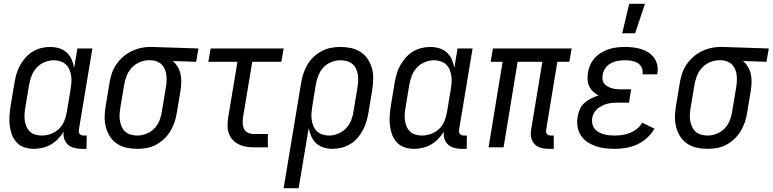

<svg xmlns="http://www.w3.org/2000/svg" viewBox="-20 -775 4064 1010"><path d="M158 8Q132 8 108 0Q84 -8 67.5 -26Q51 -44 42.5 -67Q34 -90 31 -115.5Q28 -141 30 -167Q32 -193 36 -219L56 -339Q60 -362 66.5 -385.5Q73 -409 85 -430.5Q97 -452 113.5 -471Q130 -490 151 -503Q172 -516 196 -522Q220 -528 243 -528Q268 -528 291 -521Q314 -514 330.5 -499Q347 -484 356.5 -462.5Q366 -441 370 -418L387 -520H466L395 -93Q394 -86 395 -80Q396 -74 399.5 -70Q403 -66 408.5 -64Q414 -62 421 -62H436L435 8H409Q389 8 370 3Q351 -2 337.5 -14Q324 -26 318 -44.5Q312 -63 315 -83Q303 -63 286 -45Q269 -27 248 -15Q227 -3 204 2.5Q181 8 158 8ZM200 -62Q223 -62 247 -70.5Q271 -79 289.5 -96.5Q308 -114 317.5 -137Q327 -160 331 -183L351 -303Q354 -321 355.5 -339Q357 -357 354.5 -374.5Q352 -392 345.5 -408Q339 -424 327 -435.5Q315 -447 298 -452.5Q281 -458 263 -458Q239 -458 214.5 -448Q190 -438 172.5 -419Q155 -400 146 -376Q137 -352 133 -328L113 -208Q110 -191 109 -173.5Q108 -156 110.5 -139.5Q113 -123 119.5 -108Q126 -93 138 -82Q150 -71 166.5 -66.5Q183 -62 200 -62Z M702 8Q673 8 645.5 2Q618 -4 595.5 -19Q573 -34 558.5 -56.5Q544 -79 537 -106Q530 -133 530.5 -161.5Q531 -190 536 -219L556 -339Q560 -364 568 -388Q576 -412 590.5 -434Q605 -456 625 -474Q645 -492 668.5 -504Q692 -516 717 -522Q742 -528 766 -528H781L1024 -520L1012 -450L889 -454Q904 -441 914.5 -423.5Q925 -406 929.5 -386Q934 -366 933.5 -344Q933 -322 930 -301L910 -181Q906 -156 898 -132Q890 -108 876.5 -85.5Q863 -63 843.5 -44.5Q824 -26 800.5 -13.5Q777 -1 752 3.5Q727 8 702 8ZM703 -62Q727 -62 751.5 -72Q776 -82 793.5 -101Q811 -120 820 -144Q829 -168 832 -192L852 -312Q855 -328 856 -344.5Q857 -361 855.5 -377Q854 -393 848.5 -407.5Q843 -422 833 -433Q823 -444 808.5 -450.5Q794 -457 779 -458H762Q738 -458 714 -447.5Q690 -437 672.5 -418Q655 -399 646 -375.5Q637 -352 633 -328L613 -208Q610 -190 609 -172.5Q608 -155 611 -138.5Q614 -122 621 -107Q628 -92 640 -81.5Q652 -71 669 -66.5Q686 -62 703 -62Z M1315 0Q1294 0 1273.5 -3.5Q1253 -7 1235 -16Q1217 -25 1204 -39.5Q1191 -54 1184 -72.5Q1177 -91 1177 -112Q1177 -133 1180 -155L1229 -450H1076L1088 -520H1472L1460 -450H1307L1258 -155Q1256 -139 1257 -123.5Q1258 -108 1264.5 -95.5Q1271 -83 1285 -76.5Q1299 -70 1315 -70H1389V0Z M1472 215 1564 -339Q1568 -364 1576 -388Q1584 -412 1597 -434.5Q1610 -457 1629.5 -475.5Q1649 -494 1673 -506.5Q1697 -519 1721.5 -523.5Q1746 -528 1771 -528Q1800 -528 1827.5 -522Q1855 -516 1877.5 -501Q1900 -486 1915 -463.5Q1930 -441 1937 -414Q1944 -387 1943 -358.5Q1942 -330 1938 -301L1918 -181Q1914 -158 1907 -134.5Q1900 -111 1888.5 -89.5Q1877 -68 1860.5 -49Q1844 -30 1822.5 -17Q1801 -4 1777 2Q1753 8 1730 8Q1705 8 1682.5 1Q1660 -6 1643.5 -21Q1627 -36 1617.5 -57.5Q1608 -79 1604 -102L1551 215ZM1711 -62Q1735 -62 1759 -72Q1783 -82 1801 -101Q1819 -120 1828 -144Q1837 -168 1840 -192L1860 -312Q1863 -330 1864 -347.5Q1865 -365 1862.5 -381.5Q1860 -398 1853 -413Q1846 -428 1833.5 -438.5Q1821 -449 1804.5 -453.5Q1788 -458 1771 -458Q1747 -458 1722 -448Q1697 -438 1680 -419Q1663 -400 1654 -376Q1645 -352 1641 -328L1623 -217Q1620 -199 1618.5 -181Q1617 -163 1619.5 -145.5Q1622 -128 1628.5 -112Q1635 -96 1647 -84.5Q1659 -73 1676 -67.5Q1693 -62 1711 -62Z M2158 8Q2132 8 2108 0Q2084 -8 2067.5 -26Q2051 -44 2042.5 -67Q2034 -90 2031 -115.5Q2028 -141 2030 -167Q2032 -193 2036 -219L2056 -339Q2060 -362 2066.5 -385.5Q2073 -409 2085 -430.5Q2097 -452 2113.5 -471Q2130 -490 2151 -503Q2172 -516 2196 -522Q2220 -528 2243 -528Q2268 -528 2291 -521Q2314 -514 2330.5 -499Q2347 -484 2356.5 -462.5Q2366 -441 2370 -418L2387 -520H2466L2395 -93Q2394 -86 2395 -80Q2396 -74 2399.5 -70Q2403 -66 2408.5 -64Q2414 -62 2421 -62H2436L2435 8H2409Q2389 8 2370 3Q2351 -2 2337.5 -14Q2324 -26 2318 -44.5Q2312 -63 2315 -83Q2303 -63 2286 -45Q2269 -27 2248 -15Q2227 -3 2204 2.5Q2181 8 2158 8ZM2200 -62Q2223 -62 2247 -70.5Q2271 -79 2289.5 -96.5Q2308 -114 2317.5 -137Q2327 -160 2331 -183L2351 -303Q2354 -321 2355.5 -339Q2357 -357 2354.5 -374.5Q2352 -392 2345.5 -408Q2339 -424 2327 -435.5Q2315 -447 2298 -452.5Q2281 -458 2263 -458Q2239 -458 2214.5 -448Q2190 -438 2172.5 -419Q2155 -400 2146 -376Q2137 -352 2133 -328L2113 -208Q2110 -191 2109 -173.5Q2108 -156 2110.5 -139.5Q2113 -123 2119.5 -108Q2126 -93 2138 -82Q2150 -71 2166.5 -66.5Q2183 -62 2200 -62Z M2866 8Q2845 8 2825 2.5Q2805 -3 2792 -17Q2779 -31 2774.5 -51Q2770 -71 2774 -93L2833 -450H2703L2629 0H2550L2624 -450H2561L2573 -520H2987L2975 -450H2912L2853 -93Q2852 -86 2852.5 -80Q2853 -74 2857 -70Q2861 -66 2866.5 -64Q2872 -62 2878 -62H2893V8Z M3253 -600 3290 -755H3373L3321 -600ZM3214 8Q3188 8 3162 5Q3136 2 3112.5 -6.5Q3089 -15 3068.5 -29Q3048 -43 3035 -63.5Q3022 -84 3018 -110Q3014 -136 3019 -162Q3022 -182 3030.5 -201Q3039 -220 3055 -234Q3071 -248 3090 -257.5Q3109 -267 3129 -273Q3113 -281 3100 -293Q3087 -305 3079.5 -321Q3072 -337 3071 -355.5Q3070 -374 3073 -393Q3076 -414 3085 -434Q3094 -454 3109 -470.5Q3124 -487 3143.5 -498.5Q3163 -510 3183.5 -516.5Q3204 -523 3225 -525.5Q3246 -528 3267 -528Q3289 -528 3311 -525.5Q3333 -523 3353.5 -516.5Q3374 -510 3391.5 -498.5Q3409 -487 3421 -470.5Q3433 -454 3437.5 -432.5Q3442 -411 3438 -389L3437 -384H3359L3360 -386Q3363 -404 3355.5 -419.5Q3348 -435 3334 -443.5Q3320 -452 3302.5 -455Q3285 -458 3267 -458Q3249 -458 3230.5 -455Q3212 -452 3194 -442.5Q3176 -433 3164.5 -416.5Q3153 -400 3150 -381Q3148 -369 3149.5 -357Q3151 -345 3158 -336Q3165 -327 3175 -321Q3185 -315 3196.5 -311.5Q3208 -308 3220 -306.5Q3232 -305 3244 -305H3300L3289 -235H3233Q3219 -235 3204.5 -234Q3190 -233 3176 -229.5Q3162 -226 3148.5 -219.5Q3135 -213 3123.5 -203.5Q3112 -194 3104.5 -180.5Q3097 -167 3095 -153Q3093 -138 3096 -123.5Q3099 -109 3107.5 -98Q3116 -87 3129 -80Q3142 -73 3155.5 -69Q3169 -65 3184 -63.5Q3199 -62 3215 -62Q3234 -62 3254.5 -65Q3275 -68 3294.5 -76Q3314 -84 3331 -97.5Q3348 -111 3358 -130L3423 -98Q3407 -71 3383.5 -49.5Q3360 -28 3331.5 -15Q3303 -2 3273 3Q3243 8 3214 8Z M3702 8Q3673 8 3645.5 2Q3618 -4 3595.5 -19Q3573 -34 3558.5 -56.5Q3544 -79 3537 -106Q3530 -133 3530.5 -161.5Q3531 -190 3536 -219L3556 -339Q3560 -364 3568 -388Q3576 -412 3590.5 -434Q3605 -456 3625 -474Q3645 -492 3668.5 -504Q3692 -516 3717 -522Q3742 -528 3766 -528H3781L4024 -520L4012 -450L3889 -454Q3904 -441 3914.5 -423.5Q3925 -406 3929.5 -386Q3934 -366 3933.5 -344Q3933 -322 3930 -301L3910 -181Q3906 -156 3898 -132Q3890 -108 3876.5 -85.5Q3863 -63 3843.5 -44.5Q3824 -26 3800.5 -13.5Q3777 -1 3752 3.5Q3727 8 3702 8ZM3703 -62Q3727 -62 3751.5 -72Q3776 -82 3793.5 -101Q3811 -120 3820 -144Q3829 -168 3832 -192L3852 -312Q3855 -328 3856 -344.5Q3857 -361 3855.5 -377Q3854 -393 3848.5 -407.5Q3843 -422 3833 -433Q3823 -444 3808.5 -450.5Q3794 -457 3779 -458H3762Q3738 -458 3714 -447.5Q3690 -437 3672.5 -418Q3655 -399 3646 -375.5Q3637 -352 3633 -328L3613 -208Q3610 -190 3609 -172.5Q3608 -155 3611 -138.5Q3614 -122 3621 -107Q3628 -92 3640 -81.5Q3652 -71 3669 -66.5Q3686 -62 3703 -62Z"/></svg>

Font: Iosevka SS18
Style: Italic
Weight: 400
Italic angle: -9°
Monospace: yes
Designer: Belleve Invis
Foundry: Belleve Invis
Version: Version 25.1.1; ttfautohint (v1.8.4)